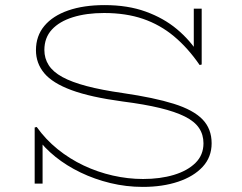

<svg xmlns="http://www.w3.org/2000/svg" viewBox="-20 -720 949 753"><path d="M540 13Q475 13 413 -2Q351 -17 296 -43.5Q241 -70 197.5 -105Q154 -140 125 -180L147 -174V0H116V-220L124 -222Q159 -173 206 -135Q253 -97 308 -71Q363 -45 422.5 -31.5Q482 -18 541 -18Q608 -18 661.5 -34Q715 -50 746.5 -81Q778 -112 778 -158Q778 -192 760.5 -218Q743 -244 705 -263Q667 -282 607 -296.5Q547 -311 461 -322Q335 -339 260.5 -366.5Q186 -394 153.5 -433Q121 -472 121 -523Q121 -579 154 -618.5Q187 -658 247.5 -679Q308 -700 390 -700Q481 -700 551.5 -674.5Q622 -649 674 -605.5Q726 -562 761 -506L740 -509V-686H771V-467L763 -465Q717 -532 662.5 -577.5Q608 -623 541 -646Q474 -669 388 -669Q319 -669 266 -652.5Q213 -636 183.5 -604Q154 -572 154 -524Q154 -491 171 -464.5Q188 -438 224.5 -418Q261 -398 319.5 -382.5Q378 -367 462 -355Q585 -337 661.5 -313Q738 -289 774 -252Q810 -215 810 -158Q810 -104 775 -66Q740 -28 679 -7.5Q618 13 540 13Z"/></svg>

Font: BioRhyme SemiExpanded ExtraLight
Style: Regular
Weight: 250
Width: 6
Designer: Aoife Mooney
Foundry: Aoife Mooney Type
Version: Version 1.600;gftools[0.9.33]